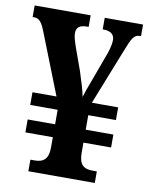

<svg xmlns="http://www.w3.org/2000/svg" viewBox="-81 -774 652 834"><g transform="rotate(10 244.5 -357.0)"><path d="M102 0H395V-51H375C336 -51 316 -68 316 -120V-164H438V-221H316V-285H438V-341H322L419 -586C443 -648 452 -663 478 -663H482V-714H313V-663H316C346 -663 365 -651 365 -625C365 -602 356 -572 344 -542L304 -433C293 -405 284 -379 278 -359C273 -386 261 -425 247 -468L212 -565C204 -589 197 -610 197 -626C197 -653 213 -663 245 -663H251V-714H4V-663H9C33 -663 44 -650 60 -610L166 -341H60V-285H181V-221H60V-164H181V-118C181 -70 161 -51 122 -51H102Z"/></g></svg>

Font: Noto Serif Myanmar Condensed
Style: Bold
Weight: 700
Width: 3
Designer: Ben Mitchell and the Monotype Design Team
Foundry: Monotype Imaging Inc.
Version: Version 2.106